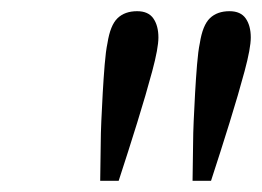

<svg xmlns="http://www.w3.org/2000/svg" viewBox="-20 -756 468 343"><path d="M225 -736Q245 -736 254 -723Q263 -710 263 -689Q263 -670 252 -629Q241 -588 225 -536.5Q209 -485 192 -433H159L160 -503Q160 -516 161 -539.5Q162 -563 163.5 -589.5Q165 -616 167 -640.5Q169 -665 172 -679Q177 -711 190 -723.5Q203 -736 225 -736ZM390 -736Q410 -736 419 -723Q428 -710 428 -689Q428 -670 417 -629Q406 -588 390 -536.5Q374 -485 357 -433H324L325 -503Q325 -516 326 -539.5Q327 -563 328.5 -589.5Q330 -616 332 -640.5Q334 -665 337 -679Q342 -711 355 -723.5Q368 -736 390 -736Z"/></svg>

Font: Source Serif Pro
Style: Italic
Weight: 400
Italic angle: -12°
Designer: Frank Grießhammer
Foundry: Adobe Systems Incorporated
Version: Version 3.001;hotconv 1.0.111;makeotfexe 2.5.65597